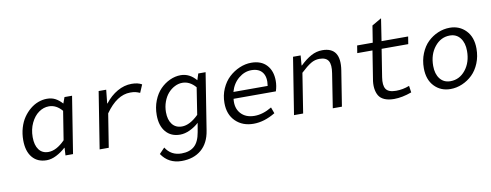

<svg xmlns="http://www.w3.org/2000/svg" viewBox="-73 -1090 4342 1698"><g transform="rotate(-10 2098.5 -241.5)"><path d="M269 13.2Q187 13.2 140.6 -42.2Q94.2 -97.7 94.2 -196.8Q94.2 -255.4 109.6 -307.6Q125 -359.9 151.6 -398.4Q178.2 -437 212.6 -465.3Q247.1 -493.7 285.9 -507.8Q324.7 -522 363.8 -522Q405.8 -522 437.7 -505.4Q469.7 -488.8 500 -455.1L520 -509.8H587.9L506.8 0H439L442.9 -67.9H439.9Q401.4 -32.7 356.4 -9.8Q311.5 13.2 269 13.2ZM296.9 -56.2Q368.7 -56.2 445.8 -134.8L486.8 -392.1Q435.1 -453.1 369.1 -453.1Q320.8 -453.1 278.1 -422.9Q235.4 -392.6 208.3 -335.9Q181.2 -279.3 181.2 -209Q181.2 -137.2 211.2 -96.7Q241.2 -56.2 296.9 -56.2Z M745.6 0 826.7 -509.8H894.5L881.8 -388.2H884.8Q933.6 -451.2 995.6 -486.6Q1057.6 -522 1123.5 -522Q1180.7 -522 1215.8 -501L1185.5 -430.2Q1159.7 -440.9 1142.8 -444.6Q1126 -448.2 1098.6 -448.2Q979 -448.2 875.5 -300.8L827.6 0Z M1443.4 227.1Q1326.7 227.1 1263.2 132.8L1311 83Q1359.9 161.1 1454.1 161.1Q1526.4 161.1 1568.8 123.8Q1611.3 86.4 1626 0L1640.1 -81.1Q1604.5 -47.9 1558.8 -26.4Q1513.2 -4.9 1470.2 -4.9Q1389.2 -4.9 1342.3 -59.8Q1295.4 -114.7 1295.4 -210.9Q1295.4 -280.3 1318.8 -339.8Q1342.3 -399.4 1380.4 -438.5Q1418.5 -477.5 1466.6 -499.8Q1514.6 -522 1564.5 -522Q1644 -522 1703.1 -452.1V-453.1L1721.2 -509.8H1787.1L1706.1 0Q1689 110.4 1620.6 168.7Q1552.2 227.1 1443.4 227.1ZM1499 -73.2Q1569.3 -73.2 1648.4 -150.9L1686 -392.1Q1634.3 -453.1 1567.4 -453.1Q1532.7 -453.1 1499 -436Q1465.3 -418.9 1439 -389.2Q1412.6 -359.4 1396.5 -315.4Q1380.4 -271.5 1380.4 -222.2Q1380.4 -153.3 1411.4 -113.3Q1442.4 -73.2 1499 -73.2Z M2127 13.2Q2028.3 13.2 1966.1 -47.6Q1903.8 -108.4 1903.8 -211.9Q1903.8 -280.8 1929.9 -340.1Q1956.1 -399.4 1998.3 -438.5Q2040.5 -477.5 2092.8 -499.8Q2145 -522 2197.8 -522Q2287.1 -522 2335.9 -469.2Q2384.8 -416.5 2384.8 -327.1Q2384.8 -281.2 2369.6 -234.9H1989.7Q1980 -153.3 2023.9 -103.8Q2067.9 -54.2 2147.9 -54.2Q2222.7 -54.2 2302.7 -102.1L2322.8 -46.9Q2223.6 13.2 2127 13.2ZM1999 -294.9H2306.6Q2318.8 -372.6 2287.4 -414.8Q2255.9 -457 2188 -457Q2126.5 -457 2073.2 -413.1Q2020 -369.1 1999 -294.9Z M2491.2 0 2572.3 -509.8H2640.6L2633.3 -420.9H2637.2Q2687 -469.2 2735.1 -495.6Q2783.2 -522 2836.4 -522Q3003.9 -522 2971.7 -316.9L2921.4 0H2839.4L2887.2 -306.2Q2899.4 -380.9 2878.7 -416Q2857.9 -451.2 2798.3 -451.2Q2757.3 -451.2 2720.9 -429.4Q2684.6 -407.7 2629.4 -356L2573.2 0Z M3389.2 13.2Q3337.4 13.2 3302.7 -2Q3268.1 -17.1 3251.7 -44.9Q3235.4 -72.8 3230.7 -111.3Q3226.1 -149.9 3234.9 -196.8L3273.9 -442.9H3137.2L3147.9 -509.8H3288.1L3312 -660.2L3397.9 -710L3367.2 -509.8H3606L3595.2 -442.9H3356L3316.9 -195.8Q3305.2 -124 3327.4 -89.6Q3349.6 -55.2 3418 -55.2Q3479.5 -55.2 3538.1 -78.1L3546.9 -18.1Q3460.9 13.2 3389.2 13.2Z M3895.5 13.2Q3807.6 13.2 3750.7 -46.6Q3693.8 -106.4 3693.8 -209Q3693.8 -280.3 3718.3 -340.3Q3742.7 -400.4 3783 -439.5Q3823.2 -478.5 3874.5 -500.2Q3925.8 -522 3980.5 -522Q4067.9 -522 4125.2 -462.4Q4182.6 -402.8 4182.6 -299.8Q4182.6 -229 4158 -168.9Q4133.3 -108.9 4093 -69.8Q4052.7 -30.8 4001.2 -8.8Q3949.7 13.2 3895.5 13.2ZM3906.7 -55.2Q3987.8 -55.2 4042.2 -123Q4096.7 -190.9 4096.7 -293.9Q4096.7 -366.2 4062.7 -410.2Q4028.8 -454.1 3969.7 -454.1Q3888.7 -454.1 3833.7 -385.7Q3778.8 -317.4 3778.8 -214.8Q3778.8 -142.1 3813 -98.6Q3847.2 -55.2 3906.7 -55.2Z"/></g></svg>

Font: Office Code Pro D Italic
Style: Regular
Weight: 400
Italic angle: -9°
Designer: Nathan Rutzky & Paul D. Hunt
Foundry: Adobe Systems Incorporated
Version: Version 1.004;PS 001.004;hotconv 1.0.70;makeotf.lib2.5.58329